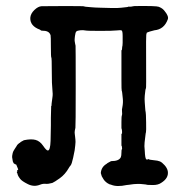

<svg xmlns="http://www.w3.org/2000/svg" viewBox="-20 -588 587 634"><path d="M22 -57 20 -69Q20 -74 21 -78Q22 -82 22 -83Q23 -88 28.5 -96Q34 -104 35 -106Q36 -109 39.5 -112Q43 -115 43 -115Q43 -115 45.5 -116.5Q48 -118 48 -119L59 -125Q83 -130 97.5 -126Q112 -122 122.5 -106.5Q133 -91 138 -91Q146 -91 147 -123Q148 -155 148 -174Q148 -193 148 -199L149 -238Q150 -238 150 -238.5Q150 -239 150.5 -246.5Q151 -254 153 -265.5Q155 -277 153 -292.5Q151 -308 151 -352.5Q151 -397 149.5 -398Q148 -399 148 -433.5Q148 -468 147 -472Q143 -484 129 -486Q125 -486 121 -486.5Q117 -487 116 -487L112 -490Q79 -502 80 -529Q81 -543 93.5 -555Q106 -567 117.5 -567.5Q129 -568 193.5 -568Q258 -568 258 -567Q258 -566 265.5 -565.5Q273 -565 282.5 -564Q292 -563 312.5 -562.5Q333 -562 350 -561.5Q367 -561 380.5 -562.5Q394 -564 398.5 -564.5Q403 -565 402.5 -565.5Q402 -566 405.5 -566Q409 -566 411.5 -566Q414 -566 416 -566.5Q418 -567 417.5 -567Q417 -567 425 -568Q496 -569 504.5 -565.5Q513 -562 517 -558.5Q521 -555 524 -551Q538 -534 534 -524Q522 -491 490 -488Q485 -487 475 -484Q465 -481 464 -479V-476Q464 -476 463 -474Q462 -472 462.5 -384.5Q463 -297 462 -296.5Q461 -296 460 -289.5Q459 -283 458 -272Q457 -261 458 -249.5Q459 -238 459.5 -229.5Q460 -221 461 -218Q462 -215 462.5 -184.5Q463 -154 462 -151.5Q461 -149 460 -139Q459 -129 457.5 -118Q456 -107 458 -90Q459 -66 462.5 -62.5Q466 -59 469 -63Q474 -60 487.5 -59Q501 -58 508 -55Q515 -52 523.5 -42.5Q532 -33 534 -23Q538 0 512 16Q502 23 485 23Q468 23 467.5 22.5Q467 22 460 21Q453 20 444.5 19.5Q436 19 430.5 19.5Q425 20 421.5 20Q418 20 414 21Q410 22 407 22Q404 22 398 23Q366 30 347 22Q339 20 338.5 19Q338 18 335 17Q325 10 321 2.5Q317 -5 316 -6Q316 -6 313 -16V-18Q315 -37 332 -47Q335 -49 335 -49.5Q335 -50 340.5 -52.5Q346 -55 346 -55.5Q346 -56 348 -56Q373 -56 379 -69Q381 -74 381 -84Q381 -94 382.5 -95Q384 -96 382 -107L381 -106V-126V-146L383 -147Q383 -150 383 -154.5Q383 -159 381 -165V-185Q381 -204 382.5 -207Q384 -210 383 -218.5Q382 -227 384 -234Q387 -249 385.5 -262.5Q384 -276 383.5 -281.5Q383 -287 382 -288Q381 -289 381 -324Q381 -359 381 -372V-422Q383 -422 383 -427Q383 -432 383.5 -433Q384 -434 384.5 -438Q385 -442 385 -447Q385 -452 385 -469Q385 -486 381.5 -487.5Q378 -489 365.5 -487.5Q353 -486 310 -486Q267 -486 261 -487.5Q255 -489 245 -488Q235 -487 232 -484Q229 -481 227.5 -469Q226 -457 226.5 -453Q227 -449 228 -444Q229 -439 229.5 -437Q230 -435 230 -302Q230 -169 229 -166Q228 -163 227 -156.5Q226 -150 227 -145Q228 -140 228 -136.5Q228 -133 229 -127Q230 -121 228.5 -108Q227 -95 226.5 -91.5Q226 -88 221.5 -67Q217 -46 213 -41.5Q209 -37 207 -33Q195 -12 177.5 0.5Q160 13 153 16Q139 20 130.5 19Q122 18 112 22Q92 30 72 20Q52 10 46.5 2.5Q41 -5 40 -7.5Q39 -10 38.5 -11Q38 -12 38 -13.5Q38 -15 35 -19H36Q37 -19 36 -20.5Q35 -22 37 -22Q39 -22 36 -27Q42 -25 39 -31.5Q36 -38 34.5 -42.5Q33 -47 30 -45Q28 -49 26 -47V-48Q26 -50 25 -49L22 -56Q22 -56 22 -57Z"/></svg>

Font: TT2020 Style E
Style: Regular
Weight: 400
Version: Version 00.2